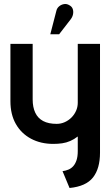

<svg xmlns="http://www.w3.org/2000/svg" viewBox="-20 -919 560 958"><path d="M333 -823Q342 -835 344.5 -848.5Q347 -862 343 -874Q339 -886 326 -893Q313 -901 299 -898.5Q285 -896 274.5 -887Q264 -878 261 -864L231 -748H275ZM479 -157V-700H368V-406Q368 -385 359.5 -366Q351 -347 336.5 -332.5Q322 -318 303 -309.5Q284 -301 263 -301Q222 -301 195.5 -315Q169 -329 156 -356.5Q143 -384 143 -423V-700H32V-414Q32 -348 59 -300.5Q86 -253 134.5 -227Q183 -201 246 -201Q269 -201 290 -204Q311 -207 330.5 -215.5Q350 -224 368 -238V-165Q368 -138 362 -120Q356 -102 346 -90.5Q336 -79 322 -73Q308 -67 292 -65L327 19Q409 11 444 -33.5Q479 -78 479 -157Z"/></svg>

Font: Advent Pro
Style: Regular
Weight: 400
Designer: VivaRado, Andreas Kalpakidis
Foundry: VivaRado, Andreas Kalpakidis
Version: Version 3.000